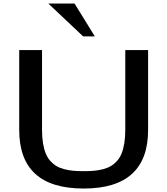

<svg xmlns="http://www.w3.org/2000/svg" viewBox="-20 -1063 956 1097"><path d="M255.9 -1043H405.8L522 -855H455.1ZM695.8 -776.9H826.2V-320.8Q826.2 14.2 458 14.2Q89.8 14.2 89.8 -320.8V-776.9H220.2V-320.8Q220.2 -277.8 225.8 -244.1Q231.4 -210.4 241.5 -185.8Q251.5 -161.1 267.6 -143.3Q283.7 -125.5 302.5 -114.3Q321.3 -103 346.9 -96.4Q372.6 -89.8 398.4 -87.4Q424.3 -85 458 -85Q491.7 -85 517.6 -87.4Q543.5 -89.8 569.1 -96.4Q594.7 -103 613.5 -114.3Q632.3 -125.5 648.4 -143.3Q664.6 -161.1 674.6 -185.8Q684.6 -210.4 690.2 -244.1Q695.8 -277.8 695.8 -320.8Z"/></svg>

Font: Sporting Grotesque
Style: Regular
Weight: 400
Designer: Lucas LE BIHAN
Foundry: Lucas LE BIHAN
Version: Version 2.001;PS 2.1;hotconv 1.0.88;makeotf.lib2.5.647800